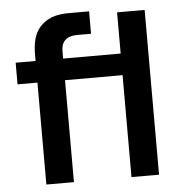

<svg xmlns="http://www.w3.org/2000/svg" viewBox="-52 -785 795 836"><g transform="rotate(-5 345.0 -367.5)"><path d="M237.5 -445.5H489V0H609.5V-720H489V-540H237.5V-574.5C237.5 -611.5 259.5 -637 305.5 -637H368V-735H300.5C261 -735 198 -738.5 152.5 -687.5C116 -647.5 117 -589.5 117 -548.5V-540H30V-445.5H117V0H237.5Z"/></g></svg>

Font: Manrope
Style: Bold
Weight: 700
Designer: Mikhail Sharanda
Foundry: Mikhail Sharanda
Version: Version 4.505;FEAKit 1.0